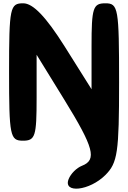

<svg xmlns="http://www.w3.org/2000/svg" viewBox="-20 -903 779 1164"><path d="M35 -467C35 -79 41 -50 119 -50C194 -50 202 -77 202 -310V-571L369 -300C549 -8 569 66 477 102C444 115 409 150 396 183C361 272 523 254 619 158C693 84 702 21 702 -404C702 -854 697 -883 619 -883C544 -883 535 -856 535 -623V-362L371 -623C258 -802 180 -883 121 -883C41 -883 35 -859 35 -467Z"/></svg>

Font: Hussar Skorodowane
Style: Bold
Weight: 700
Foundry: Cannot Into Space Fonts
Version: Version 0.892